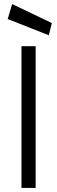

<svg xmlns="http://www.w3.org/2000/svg" viewBox="-20 -928 282 948"><path d="M221 -754 236 -814 40 -908 18 -834ZM156 -700H86V0H156Z"/></svg>

Font: LilGrotesk
Style: Regular
Weight: 400
Designer: Bastien Sozeau
Foundry: NBR — Bastien Sozeau
Version: Version 2.001